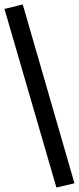

<svg xmlns="http://www.w3.org/2000/svg" viewBox="-32 -775 354 861"><path d="M221 66 -12 -735 70 -755 302 47Z"/></svg>

Font: Nunito Sans 7pt SemiCondensed SemiBold
Style: Regular
Weight: 600
Width: 4
Designer: Vernon Adams
Foundry: Vernon Adams
Version: Version 3.101;gftools[0.9.27]